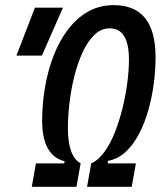

<svg xmlns="http://www.w3.org/2000/svg" viewBox="-20 -723 626 743"><path d="M43.5 -507.8 115.2 -693.4H223.6L142.1 -507.8ZM223.1 -62 230 -99.1Q143.1 -120.6 143.1 -256.3Q143.1 -320.8 154.1 -385Q165 -449.2 187 -506.3Q209 -563.5 242.4 -607.9Q275.9 -652.3 320.3 -677.7Q364.7 -703.1 420.4 -703.1Q582 -703.1 582 -502Q582 -453.1 575.2 -400.4Q568.4 -347.7 554.2 -297.4Q540 -247.1 518.1 -205.1Q496.1 -163.1 466.3 -135.3Q436.5 -107.4 397.9 -100.6L392.1 -65.9L333 -90.8Q360.8 -103 384 -135Q407.2 -167 424.8 -211.7Q442.4 -256.3 454.6 -306.4Q466.8 -356.4 472.9 -404.8Q479 -453.1 479 -492.2Q479 -613.3 404.8 -613.3Q371.1 -613.3 345 -587.9Q318.8 -562.5 299.6 -520.5Q280.3 -478.5 267.6 -427.5Q254.9 -376.5 248.8 -324.2Q242.7 -272 242.7 -227.1Q242.7 -118.2 292 -90.8ZM103 0 119.1 -90.8H292L275.9 0ZM316.9 0 333 -90.8H505.9L489.7 0Z"/></svg>

Font: Cascadia Mono NF
Style: Italic
Weight: 400
Italic angle: -10°
Monospace: yes
Designer: Aaron Bell
Foundry: Saja Typeworks
Version: Version 2404.023